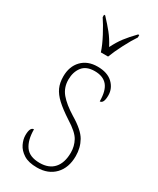

<svg xmlns="http://www.w3.org/2000/svg" viewBox="-198 -827 739 898"><g transform="rotate(30 171.0 -378.0)"><path d="M168 10Q122 10 95.5 -7Q69 -24 57.5 -48Q46 -72 46 -94Q46 -138 67 -138Q67 -80 90 -47.5Q113 -15 168 -15Q218 -15 244.5 -45Q271 -75 271 -130Q271 -164 255 -193.5Q239 -223 184 -257Q138 -287 111.5 -311.5Q85 -336 73.5 -361.5Q62 -387 62 -421Q62 -475 93.5 -508Q125 -541 179 -541Q232 -541 260.5 -514Q289 -487 289 -449Q289 -405 268 -405Q268 -463 245.5 -489.5Q223 -516 178 -516Q132 -516 111 -488.5Q90 -461 90 -420Q90 -377 116 -346Q142 -315 194 -283Q258 -245 278.5 -208.5Q299 -172 299 -127Q299 -64 263.5 -27Q228 10 168 10ZM158 -606Q147 -640 124.5 -682.5Q102 -725 83 -753V-766H89Q119 -734 139.5 -708.5Q160 -683 179 -647Q197 -683 216.5 -708.5Q236 -734 267 -766H273V-753Q254 -725 232 -682.5Q210 -640 197 -606Z"/></g></svg>

Font: Noto Serif Tamil Condensed Thin
Style: Regular
Weight: 100
Width: 3
Designer: Indian Type Foundry, Tom Grace, and the Monotype Design Team
Foundry: Monotype Imaging Inc.
Version: Version 2.004; ttfautohint (v1.8.4.7-5d5b)